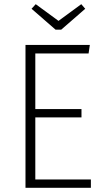

<svg xmlns="http://www.w3.org/2000/svg" viewBox="-20 -899 494 919"><path d="M410 -684 404 -643H149V-377H370V-337H149V-40H415V0H102V-684ZM369 -879 388 -857 273 -757H246L131 -857L151 -879L260 -799Z"/></svg>

Font: Fira Sans Condensed ExtraLight
Style: Regular
Weight: 275
Width: 3
Designer: Carrois Corporate & Edenspiekermann AG
Foundry: Carrois Corporate GbR & Edenspiekermann AG
Version: Version 4.203